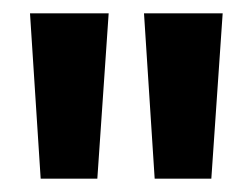

<svg xmlns="http://www.w3.org/2000/svg" viewBox="-20 -730 378 288"><path d="M41 -462 25 -710H143L126 -462ZM212 -462 196 -710H314L297 -462Z"/></svg>

Font: Bricolage Grotesque 96pt ExtraBold SemiBold
Style: Regular
Weight: 600
Version: Version 1.001;gftools[0.9.33.dev8+g029e19f]